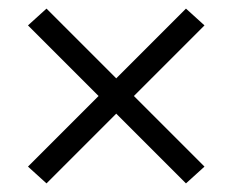

<svg xmlns="http://www.w3.org/2000/svg" viewBox="-20 -563 540 446"><path d="M88 -137 45 -176 209 -340 45 -504 88 -543 250 -381 412 -543 455 -504 291 -340 455 -176 412 -137 250 -299Z"/></svg>

Font: Iosevka Term Light
Style: Regular
Weight: 300
Monospace: yes
Designer: Belleve Invis
Foundry: Belleve Invis
Version: Version 9.0.1; ttfautohint (v1.8.3)